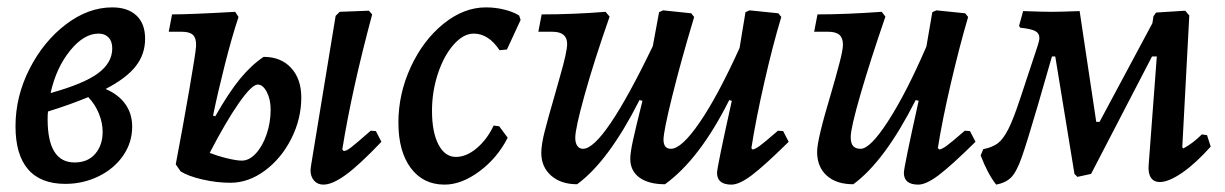

<svg xmlns="http://www.w3.org/2000/svg" viewBox="-20 -488 3318 520"><path d="M338 -145Q338 -102 313.5 -66.5Q289 -31 247 -10.5Q205 10 157 10Q90 10 56 -29.5Q22 -69 22 -146Q22 -227 60 -301.5Q98 -376 158.5 -422Q219 -468 284 -468Q326 -468 349.5 -446Q373 -424 373 -383Q373 -341 347.5 -308.5Q322 -276 266 -247Q301 -232 319.5 -206Q338 -180 338 -145ZM117 -236Q207 -261 245.5 -289.5Q284 -318 284 -357Q284 -376 274 -386.5Q264 -397 247 -397Q207 -397 169.5 -350.5Q132 -304 117 -236ZM258 -131Q258 -155 248 -180Q238 -205 219 -225Q171 -205 110 -186Q109 -179 109 -165Q109 -48 182 -48Q218 -48 238 -71.5Q258 -95 258 -131Z M796 -224Q796 -166 769 -112.5Q742 -59 697.5 -26Q653 7 604 7Q567 7 528 -2Q489 -11 469 -24L456 -43Q475 -143 492.5 -244Q510 -345 511 -363Q512 -384 503 -393Q494 -402 473 -402H437L446 -449Q496 -449 617 -456L626 -442Q608 -388 589 -313Q570 -238 557 -175L563 -173Q600 -238 630.5 -275Q661 -312 694 -334Q741 -334 768.5 -304Q796 -274 796 -224ZM713 -191Q713 -219 702.5 -239Q692 -259 678 -259Q662 -259 627 -209Q592 -159 548 -74Q571 -65 596 -59Q621 -53 635 -53Q655 -53 673 -72.5Q691 -92 702 -124Q713 -156 713 -191ZM1013 -104Q953 -41 916.5 -14.5Q880 12 856 12Q840 12 830.5 1Q821 -10 821 -27L822 -37L889 -445L900 -456L979 -459L988 -449Q933 -245 907 -83L911 -79Q918 -79 930.5 -88.5Q943 -98 984 -134L998 -133Z M1150 -188Q1150 -130 1167.5 -96.5Q1185 -63 1215 -63Q1243 -63 1271 -86.5Q1299 -110 1317 -148L1332 -146L1355 -115Q1327 -60 1278.5 -24Q1230 12 1184 12Q1126 12 1092.5 -33Q1059 -78 1059 -156Q1059 -234 1092.5 -306.5Q1126 -379 1181 -423.5Q1236 -468 1296 -468Q1322 -468 1346 -462Q1370 -456 1386 -446L1390 -434L1353 -354L1333 -352Q1303 -397 1263 -397Q1235 -397 1208.5 -367Q1182 -337 1166 -288.5Q1150 -240 1150 -188Z M2116 -104Q2049 -38 2015.5 -13Q1982 12 1961 12Q1922 12 1922 -20Q1922 -35 1962 -215L1955 -217Q1875 -57 1781 11Q1737 11 1712 -7Q1687 -25 1687 -58Q1687 -74 1694 -106.5Q1701 -139 1720 -215L1712 -217Q1628 -51 1543 11Q1499 11 1472.5 -12.5Q1446 -36 1446 -74Q1446 -96 1455 -131.5Q1464 -167 1484 -236Q1486 -244 1496 -278.5Q1506 -313 1511 -335.5Q1516 -358 1516 -369Q1516 -402 1476 -402H1438L1447 -449Q1533 -449 1620 -456L1631 -443Q1589 -323 1563.5 -231.5Q1538 -140 1538 -115Q1538 -101 1543.5 -93Q1549 -85 1559 -85Q1614 -85 1748 -363L1765 -455L1776 -460L1852 -452L1860 -442Q1824 -322 1800.5 -227Q1777 -132 1777 -110Q1777 -85 1797 -85Q1826 -85 1875 -156.5Q1924 -228 1983 -358L1999 -455L2010 -460L2088 -452L2096 -442Q2073 -366 2050 -265Q2027 -164 2015 -87L2018 -83Q2025 -84 2037 -92.5Q2049 -101 2087 -134L2101 -133Z M2622 -104Q2555 -38 2521.5 -13Q2488 12 2467 12Q2428 12 2428 -20Q2428 -35 2468 -215L2460 -217Q2376 -51 2291 11Q2245 11 2219 -12.5Q2193 -36 2193 -77Q2193 -110 2231 -236Q2243 -277 2253 -315Q2263 -353 2263 -367Q2263 -385 2253.5 -393.5Q2244 -402 2223 -402H2185L2194 -449Q2270 -449 2368 -456L2378 -443Q2337 -324 2310.5 -232.5Q2284 -141 2284 -117Q2284 -100 2290.5 -92.5Q2297 -85 2311 -85Q2337 -85 2386 -161Q2435 -237 2489 -362L2505 -455L2516 -460L2594 -452L2602 -442Q2579 -364 2555.5 -263.5Q2532 -163 2520 -87L2524 -83Q2531 -84 2543 -92.5Q2555 -101 2593 -134L2607 -133Z M3259 -91Q3218 -45 3181.5 -20Q3145 5 3121 5Q3105 5 3097 -7Q3089 -19 3091 -42L3113 -335H3100L2935 -17L2898 -9L2890 -17L2838 -335H2829L2790 -200Q2761 -101 2747 -61.5Q2733 -22 2718.5 -7.5Q2704 7 2678 12Q2655 -17 2636 -67L2643 -84Q2668 -89 2682.5 -100Q2697 -111 2711 -138.5Q2725 -166 2744 -224L2790 -363Q2795 -378 2795 -385Q2795 -398 2783.5 -404Q2772 -410 2743 -413L2740 -418L2751 -458Q2805 -456 2828 -456Q2852 -456 2904 -458L2949 -158H2958L3101 -425L3104 -444L3111 -454L3190 -459L3201 -446L3182 -89L3185 -86Q3211 -100 3235 -124L3249 -122Z"/></svg>

Font: Alegreya Medium
Style: Italic
Weight: 500
Italic angle: -7°
Designer: Juan Pablo del Peral
Foundry: Huerta Tipografica
Version: Version 2.008; ttfautohint (v1.8)